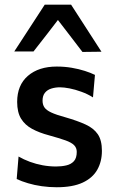

<svg xmlns="http://www.w3.org/2000/svg" viewBox="-20 -796 499 828"><path d="M224.5 11.5Q192 11.5 160.2 7Q128.5 2.5 100.8 -5.8Q73 -14 52 -24L60 -121Q82.5 -108 109 -98.2Q135.5 -88.5 164.2 -83.2Q193 -78 222 -78Q246 -78 266.2 -82.8Q286.5 -87.5 298.8 -101Q311 -114.5 311 -141Q311 -158.5 299.5 -170Q288 -181.5 262 -190.8Q236 -200 191 -212.5Q149.5 -223.5 118.8 -240Q88 -256.5 71 -284Q54 -311.5 54 -356.5Q54 -429 100.5 -469Q147 -509 225 -509Q258 -509 289 -503.8Q320 -498.5 345.8 -490.2Q371.5 -482 389.5 -473L381 -376Q358 -390.5 331.2 -400.2Q304.5 -410 280 -414.8Q255.5 -419.5 238.5 -419.5Q219 -419.5 201.8 -414.2Q184.5 -409 174 -396.2Q163.5 -383.5 163.5 -362Q163.5 -345 171.5 -333Q179.5 -321 200.8 -311Q222 -301 262.5 -290Q313 -275.5 348.2 -259.5Q383.5 -243.5 401.5 -217.5Q419.5 -191.5 419.5 -145.5Q419.5 -99.5 399.5 -64Q379.5 -28.5 336.5 -8.5Q293.5 11.5 224.5 11.5ZM335.5 -572Q305.5 -611 276.2 -649.5Q247 -688 216.5 -727H243Q213 -688 183.8 -650Q154.5 -612 124.5 -574H41.5Q74 -624 107 -674.5Q140 -725 173 -776H286.5Q319.5 -725 352.2 -674.2Q385 -623.5 417.5 -573Z"/></svg>

Font: Commissioner Thin Medium
Style: Regular
Weight: 500
Version: Version 1.000